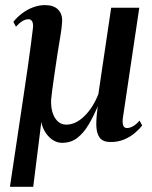

<svg xmlns="http://www.w3.org/2000/svg" viewBox="-20 -532 582 734"><path d="M107 182H18L71 -172Q79.5 -229 86.2 -275.5Q93 -322 97.8 -359.8Q102.5 -397.5 106.5 -429Q107 -443.5 102.5 -451Q98 -458.5 89 -458.5Q77 -458.5 64.8 -450.8Q52.5 -443 41 -430L31 -448.5Q46.5 -467.5 66 -482Q85.5 -496.5 107.8 -504.5Q130 -512.5 152 -512.5Q185 -512.5 202 -495.5Q219 -478.5 217.5 -449.5Q216.5 -427.5 211.2 -396.2Q206 -365 200.5 -331Q196.5 -305 193 -281Q189.5 -257 186.2 -234.5Q183 -212 180.2 -191.5Q177.5 -171 175.5 -152Q174.5 -139 176.5 -122.5Q178.5 -106 185 -91Q191.5 -76 203.2 -66Q215 -56 233 -55.5Q269.5 -55.5 302.8 -88.2Q336 -121 356 -172L405 -502.5H512.5L449.5 -79.5Q447.5 -61.5 451.2 -52Q455 -42.5 465.5 -42.5Q476.5 -42.5 488.8 -49.5Q501 -56.5 513.5 -71L523.5 -52.5Q513.5 -39 496 -24Q478.5 -9 455 1Q431.5 11 403 11Q374 11 361.5 -5.2Q349 -21.5 348.2 -52.2Q347.5 -83 354 -125.5Q338 -88.5 319.5 -56.8Q301 -25 276.5 -5.5Q252 14 217 14Q198 14 181.2 2.8Q164.5 -8.5 153 -26.8Q141.5 -45 138 -65.5Z"/></svg>

Font: Merriweather 144pt Medium
Style: Italic
Weight: 500
Italic angle: -7.8°
Version: Version 2.101